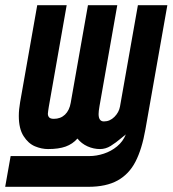

<svg xmlns="http://www.w3.org/2000/svg" viewBox="-45 -570 665 740"><path d="M-4 31.5H299.5Q327 31.5 355.2 22.2Q383.5 13 406.2 -5.8Q429 -24.5 440 -52Q438 -50.5 424 -39Q401 -19.5 381.5 -7.5Q362 4.5 340.5 4.5Q315.5 4.5 292.2 -6Q269 -16.5 253.5 -36Q235 -15 208.2 -5.2Q181.5 4.5 140 4.5Q115 4.5 89.5 -6.2Q64 -17 45.8 -45.5Q27.5 -74 27.5 -123Q27.5 -147.5 32.5 -176L98.5 -550H212L143 -158Q142 -150.5 140.8 -143.5Q139.5 -136.5 139.5 -132Q139.5 -122.5 144.8 -117.2Q150 -112 162.5 -112Q188.5 -112 205.5 -128.2Q222.5 -144.5 227.5 -173.5L294 -550H407L338.5 -161Q335 -141 335 -130.5Q335 -102 355.5 -102Q378.5 -102 396 -119.5Q413.5 -137 417.5 -159.5L486.5 -550H600L515.5 -71.5Q502 5 477.2 53Q452.5 101 408.5 125.5Q364.5 150 295 150H-25Z"/></svg>

Font: JuliaMono ExtraBold
Style: Italic
Weight: 800
Italic angle: -9°
Monospace: yes
Designer: cormullion
Foundry: corm
Version: Version 0.057; ttfautohint (v1.8.4)